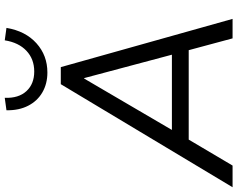

<svg xmlns="http://www.w3.org/2000/svg" viewBox="-132 -862 975 788"><g transform="rotate(-90 355.0 -467.5)"><path d="M-19 0 404 -705H474L672 0H592L539 -197L571 -180H145L186 -196L70 0ZM427 -609 208 -235 186 -249H552L529 -234L429 -609ZM452 -760Q406 -760 370.5 -780.5Q335 -801 315.5 -839Q296 -877 297 -928L348 -935Q346 -878 375.5 -846Q405 -814 456 -814Q507 -814 541 -846Q575 -878 584 -935L635 -928Q622 -850 572 -805Q522 -760 452 -760Z"/></g></svg>

Font: Nunito Sans 12pt
Style: Italic
Weight: 400
Italic angle: -9°
Designer: Vernon Adams
Foundry: Vernon Adams
Version: Version 3.101;gftools[0.9.27]